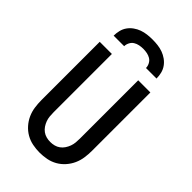

<svg xmlns="http://www.w3.org/2000/svg" viewBox="-267 -981 1083 1083"><g transform="rotate(45 275.0 -439.0)"><path d="M275 12Q247 12 219 6.5Q191 1 166.5 -13Q142 -27 123 -48.5Q104 -70 92.5 -95.5Q81 -121 77 -149Q73 -177 73 -205V-670H170V-205Q170 -189 171.5 -173Q173 -157 178.5 -142Q184 -127 193 -113.5Q202 -100 215 -90.5Q228 -81 243.5 -77Q259 -73 275 -73Q291 -73 306.5 -77Q322 -81 335 -90.5Q348 -100 357 -113.5Q366 -127 371.5 -142Q377 -157 378.5 -173Q380 -189 380 -205V-670H477V-205Q477 -177 473 -149Q469 -121 457.5 -95.5Q446 -70 427 -48.5Q408 -27 383.5 -13Q359 1 331 6.5Q303 12 275 12ZM104 -750Q104 -771 109 -791.5Q114 -812 126 -829Q138 -846 155.5 -858.5Q173 -871 192.5 -878Q212 -885 233 -887.5Q254 -890 275 -890Q296 -890 317 -887.5Q338 -885 357.5 -878Q377 -871 394.5 -858.5Q412 -846 424 -829Q436 -812 441 -791.5Q446 -771 446 -750H362Q362 -765 354.5 -779.5Q347 -794 334 -802Q321 -810 305.5 -813Q290 -816 275 -816Q260 -816 244.5 -813Q229 -810 216 -802Q203 -794 195.5 -779.5Q188 -765 188 -750Z"/></g></svg>

Font: Lode Dark Term
Style: Bold
Weight: 700
Monospace: yes
Designer: Belleve Invis
Foundry: Belleve Invis
Version: Version 29.2.0